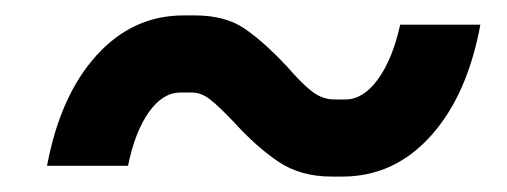

<svg xmlns="http://www.w3.org/2000/svg" viewBox="-20 -446 658 249"><path d="M283 -288Q264 -308 252.5 -317Q241 -326 229 -326H214Q191 -326 173 -300.5Q155 -275 146 -231H41Q58 -322 105 -374Q152 -426 218 -426H233Q272 -426 297 -409Q322 -392 352 -360Q371 -338 384.5 -327.5Q398 -317 414 -317H428Q451 -317 470 -343Q489 -369 499 -414H603Q586 -322 538.5 -269.5Q491 -217 424 -217H410Q370 -217 341.5 -236Q313 -255 283 -288Z"/></svg>

Font: Bai Jamjuree SemiBold
Style: Italic
Weight: 600
Italic angle: -10°
Version: Version 1.000; ttfautohint (v1.6)